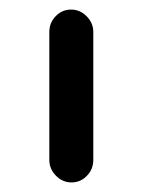

<svg xmlns="http://www.w3.org/2000/svg" viewBox="-20 -614 295 397"><path d="M172.9 -547.9V-283.2Q172.9 -264.2 159.7 -250.5Q146.5 -236.8 127.9 -236.8Q109.4 -236.8 95.7 -250.7Q82 -264.6 82 -283.2V-547.9Q82 -566.9 95.2 -580.6Q108.4 -594.2 127 -594.2Q145.5 -594.2 159.2 -580.3Q172.9 -566.4 172.9 -547.9Z"/></svg>

Font: Aka-Acid-Varela
Style: Regular
Weight: 400
Designer: Joe Prince, Avraham Cornfeld, Cyberella
Foundry: Joe Prince, Avraham Cornfeld, Cyberella
Version: Version 2.000; ttfautohint (v1.5.33-1714) -l 8 -r 50 -G 200 